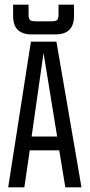

<svg xmlns="http://www.w3.org/2000/svg" viewBox="-20 -800 383 820"><path d="M259 0 233 -158H107L84 0H15L112 -622H221L328 0ZM115 -217H224L166 -574ZM217 -653H115Q36 -653 36 -732V-780H102V-740Q102 -720 108 -714.5Q114 -709 133 -709H199Q218 -709 224 -714.5Q230 -720 230 -740V-780H296V-732Q296 -653 217 -653Z"/></svg>

Font: Teko Light
Style: Regular
Weight: 300
Designer: Manushi Parikh, Jonny Pinhorn
Foundry: Indian Type Foundry
Version: Version 1.105;PS 1.0;hotconv 1.0.78;makeotf.lib2.5.61930; tt